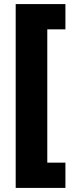

<svg xmlns="http://www.w3.org/2000/svg" viewBox="-20 -754 364 942"><path d="M301 168H57V-734H301V-610H212V44H301Z"/></svg>

Font: Noto Sans Lao Black
Style: Regular
Weight: 900
Designer: Monotype Design Team
Foundry: Monotype Imaging Inc.
Version: Version 2.003; ttfautohint (v1.8.4.7-5d5b)